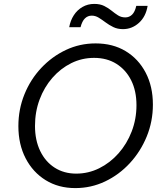

<svg xmlns="http://www.w3.org/2000/svg" viewBox="-20 -952 826 982"><path d="M365 10Q279 10 213.5 -30.5Q148 -71 111 -142.5Q74 -214 74 -307Q74 -393 105 -469.5Q136 -546 191 -604.5Q246 -663 317 -696.5Q388 -730 469 -730Q557 -730 622.5 -690.5Q688 -651 725 -580.5Q762 -510 762 -417Q762 -331 730.5 -254Q699 -177 644 -117.5Q589 -58 517.5 -24Q446 10 365 10ZM370 -64Q432 -64 487.5 -91.5Q543 -119 586 -167.5Q629 -216 653.5 -279.5Q678 -343 678 -414Q678 -487 651 -541Q624 -595 575.5 -625.5Q527 -656 461 -656Q399 -656 344.5 -629Q290 -602 248 -554Q206 -506 182.5 -443Q159 -380 159 -308Q159 -235 185.5 -180Q212 -125 259.5 -94.5Q307 -64 370 -64ZM609 -803Q581 -803 559.5 -813.5Q538 -824 520 -837.5Q502 -851 485 -861.5Q468 -872 449 -872Q429 -872 414.5 -858Q400 -844 392 -813H334Q340 -847 357.5 -874Q375 -901 402 -916.5Q429 -932 462 -932Q492 -932 513 -921.5Q534 -911 550.5 -897.5Q567 -884 583.5 -873.5Q600 -863 621 -863Q641 -863 655.5 -877Q670 -891 677 -922H735Q726 -867 690.5 -835Q655 -803 609 -803Z"/></svg>

Font: Instrument Sans
Style: Italic
Weight: 400
Italic angle: -13°
Designer: Rodrigo Fuenzalida
Foundry: fragTYPE
Version: Version 1.000;gftools[0.9.28]